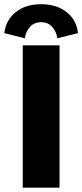

<svg xmlns="http://www.w3.org/2000/svg" viewBox="-64 -870 382 890"><path d="M-44 -716.5Q-37 -777 9 -813.8Q55 -850.5 126.5 -850.5Q197.5 -850.5 244.2 -814.2Q291 -778 297.5 -716.5L201.5 -692.5Q198.5 -721 179.2 -744Q160 -767 126.5 -767Q93 -767 73.5 -743.8Q54 -720.5 51.5 -692.5ZM41.5 -660H212V0H41.5Z"/></svg>

Font: League Spartan ExtraBold
Style: Regular
Weight: 800
Foundry: The League of Moveable Type
Version: Version 2.002